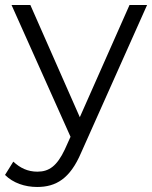

<svg xmlns="http://www.w3.org/2000/svg" viewBox="-45 -546 607 765"><path d="M103 199C178 199 234 166 278 63L541 -526H471L273 -79L76 -526H1L236 -1L213 50C182 115 151 138 104 138C65 138 35 123 8 98L-25 151C7 183 54 199 103 199Z"/></svg>

Font: Montserrat Z
Style: Regular
Weight: 400
Designer: Julieta Ulanovsky
Foundry: Julieta Ulanovsky
Version: Version 8.000